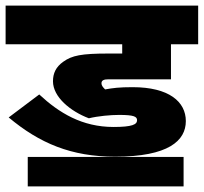

<svg xmlns="http://www.w3.org/2000/svg" viewBox="-20 -642 727 685"><path d="M405 -232C458 -232 469 -226 469 -213C469 -198 452 -189 385 -189C273 -189 191 -239 120 -305L11 -223C121 -131 234 -83 391 -83C581 -83 643 -140 643 -210C643 -279 583 -331 453 -331C405 -331 383 -328 355 -323C347 -331 342 -337 342 -345C342 -356 352 -359 366 -359H590V-484H687V-622H0V-484H416V-451H367C270 -451 237 -444 206 -422C179 -403 169 -380 169 -352C169 -296 231 -245 297 -220C330 -228 375 -232 405 -232ZM79 -82V23H635V-82Z"/></svg>

Font: Noto Sans Black
Style: Italic
Weight: 900
Italic angle: -12°
Designer: Monotype Design Team
Foundry: Monotype Imaging Inc.
Version: Version 2.013